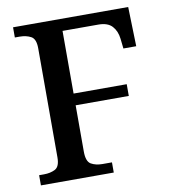

<svg xmlns="http://www.w3.org/2000/svg" viewBox="-81 -784 761 854"><g transform="rotate(-10 300.0 -357.0)"><path d="M35 0V-46H57Q86 -46 107.5 -57Q129 -68 129 -110V-603Q129 -645 107.5 -656.5Q86 -668 57 -668H35V-714H555L560 -536H502L497 -581Q493 -616 473 -638Q453 -660 411 -660H249V-377H489V-324H249V-115Q249 -70 270 -58Q291 -46 321 -46H364V0Z"/></g></svg>

Font: Noto Serif Tibetan Medium
Style: Regular
Weight: 500
Designer: Monotype Design Team
Foundry: Monotype Imaging Inc.
Version: Version 2.103; ttfautohint (v1.8.4.7-5d5b)